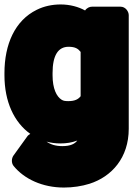

<svg xmlns="http://www.w3.org/2000/svg" viewBox="-24 -596 614 862"><path d="M112 5C107 8 101 12 98 17L36 103C28 115 26 135 37 149C85 208 167 246 263 246C303 246 343 240 378 229C478 197 554 112 554 -18V-528C554 -544 540 -566 517 -566H389C379 -566 366 -561 358 -549C329 -565 291 -576 248 -576C210 -576 173 -568 141 -552C43 -504 -4 -397 -4 -268V-258C-4 -140 39 -47 112 5ZM185 40C204 45 225 48 247 48C275 48 299 44 323 35C312 50 292 60 256 60C226 60 204 53 185 40ZM338 -363V-164C328 -151 313 -142 283 -142C269 -142 261 -143 253 -148C230 -162 212 -198 212 -258V-268C212 -346 236 -386 284 -386C314 -386 327 -377 338 -363Z"/></svg>

Font: Asimov Print
Style: E
Weight: 500
Designer: Google
Version: Version 2.000980; 2014